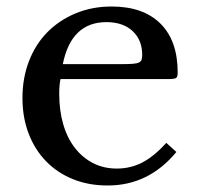

<svg xmlns="http://www.w3.org/2000/svg" viewBox="-20 -560 613 590"><path d="M522 -93Q437 10 311 10Q252 10 204 -9.5Q156 -29 121.5 -64.5Q87 -100 68 -149.5Q49 -199 49 -259Q49 -320 69 -372Q89 -424 125.5 -461Q162 -498 212.5 -519Q263 -540 323 -540Q420 -540 473 -487.5Q526 -435 526 -337Q526 -323 520.5 -320Q515 -317 495 -317H166Q164 -309 163 -297.5Q162 -286 162 -272Q162 -220 174.5 -177.5Q187 -135 210.5 -105Q234 -75 266.5 -58.5Q299 -42 339 -42Q381 -42 417 -60.5Q453 -79 491 -121ZM357 -363Q377 -363 389 -364Q401 -365 407 -368Q413 -371 415 -376.5Q417 -382 417 -391Q417 -437 387.5 -464.5Q358 -492 307 -492Q199 -492 173 -363Z"/></svg>

Font: Libre Baskerville
Style: Regular
Weight: 400
Designer: Pablo Impallari, Rodrigo Fuenzalida
Foundry: Pablo Impallari, Rodrigo Fuenzalida
Version: Version 1.000; ttfautohint (v0.93) -l 8 -r 50 -G 200 -x 14 -